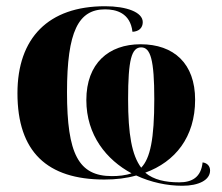

<svg xmlns="http://www.w3.org/2000/svg" viewBox="-20 -566 711 616"><path d="M565 30C617 30 654 12 654 -19C654 -33 645 -43 630 -45C625 3 596 19 555 19C511 19 473 11 446 -12C542 -47 606 -126 606 -246C606 -362 538 -424 431 -424C329 -424 257 -363 257 -245C257 -132 322 -53 402 -10C383 -3 359 -1 339 -1C232 -1 195 -72 195 -270C195 -466 232 -536 317 -536C352 -536 398 -525 405 -464C426 -465 438 -477 438 -495C438 -527 386 -546 317 -546C135 -546 36 -444 36 -267C36 -79 131 10 315 10C352 10 386 6 417 -3C464 19 516 30 565 30ZM433 -28C403 -68 391 -135 391 -248C391 -374 402 -414 433 -414C463 -414 475 -374 475 -248C475 -120 462 -58 433 -28Z"/></svg>

Font: Noto Serif Display Condensed Black
Style: Regular
Weight: 900
Width: 3
Designer: Monotype Design Team
Foundry: Monotype Imaging Inc.
Version: Version 2.009